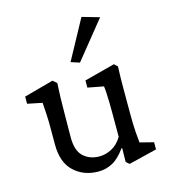

<svg xmlns="http://www.w3.org/2000/svg" viewBox="-102 -743 735 835"><g transform="rotate(-15 265.0 -325.0)"><path d="M444.3 -68.4 505.9 -52.7V-20.5L378.9 10.7L364.3 -2L365.2 -63.5L362.3 -64.5Q334 -24.4 304.2 -8.3Q274.4 7.8 240.2 7.8Q174.8 7.8 130.9 -32.7Q86.9 -73.2 86.9 -154.3V-238.3Q86.9 -264.6 85.4 -291Q84 -317.4 82 -343.8L15.6 -357.4V-389.6L148.4 -425.8L166 -410.2Q164.1 -379.9 163.1 -345.7Q162.1 -311.5 162.1 -274.4L161.1 -167Q161.1 -106.4 189.5 -80.6Q217.8 -54.7 261.7 -54.7Q288.1 -54.7 315.4 -68.4Q342.8 -82 363.3 -115.2V-228.5Q363.3 -250 362.8 -271Q362.3 -292 361.3 -311Q360.4 -330.1 358.4 -343.8L287.1 -357.4V-389.6L424.8 -425.8L439.5 -412.1Q438.5 -384.8 438 -363.8Q437.5 -342.8 437.5 -321.8Q437.5 -300.8 437.5 -273.4V-204.1Q437.5 -150.4 439.9 -117.7Q442.4 -85 444.3 -68.4ZM284.2 -470.7 245.1 -483.4 341.8 -661.1 419.9 -638.7Z"/></g></svg>

Font: Crimson Pro ExtraLight
Style: Regular
Weight: 400
Version: Version 1.002